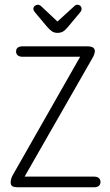

<svg xmlns="http://www.w3.org/2000/svg" viewBox="-20 -792 465 812"><path d="M319 -552 32 -48Q28 -39 26.5 -32.5Q25 -26 25 -22Q25 -8 33 -4Q41 0 54 0H378Q391 0 398 -6Q405 -12 405 -22Q405 -33 398 -39Q391 -45 378 -45H84L369 -543Q374 -551 377 -558.5Q380 -566 381 -573Q382 -584 374.5 -590Q367 -596 351 -596H75Q62 -596 55 -590.5Q48 -585 48 -574Q48 -564 55 -558Q62 -552 75 -552ZM223 -701 156 -764Q148 -772 140 -772Q133 -772 127 -767Q121 -762 121 -754Q121 -749 127 -741L178 -680Q191 -665 200.5 -659Q210 -653 223 -653Q237 -653 247 -659Q257 -665 269 -680L320 -741Q325 -747 325 -754Q325 -762 320 -767Q315 -772 307 -772Q299 -772 291 -763Z"/></svg>

Font: Beiruti Light
Style: Regular
Weight: 300
Designer: Arlette Boutros
Foundry: Boutros
Version: Version 1.41